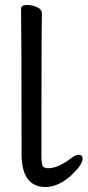

<svg xmlns="http://www.w3.org/2000/svg" viewBox="-20 -730 354 774"><path d="M164.1 23.9Q66.9 23.9 66.9 -109.9Q66.9 -586.9 64.9 -693.8Q64.9 -710 88.9 -710Q107.9 -710 128.4 -701.4Q148.9 -692.9 148.9 -675.8Q147 -586.9 147 -107.9Q147 -69.8 152.3 -60.8Q157.7 -51.8 173.8 -51.8Q213.9 -51.8 266.1 -91.8Q285.2 -106 296.9 -106Q313 -106 313 -89.8Q313 -65.9 266.1 -22Q213.9 23.9 164.1 23.9Z"/></svg>

Font: LXGW WenKai GB Screen
Style: Regular
Weight: 400
Designer: LXGW / Fontworks Inc.
Foundry: LXGW / Fontworks Inc.
Version: Version 1.321;February 19, 2024;FontCreator 14.0.0.2901 64-b